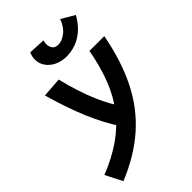

<svg xmlns="http://www.w3.org/2000/svg" viewBox="-354 -901 1237 1237"><g transform="rotate(-45 264.5 -282.5)"><path d="M1.5 230.5 -57.1 115.7Q56.2 70.8 139.9 12Q223.6 -46.9 282.7 -123.5Q341.8 -200.2 379.9 -297.9Q418 -395.5 439.9 -517.6H575.2Q538.1 -322.8 465.8 -179.9Q393.6 -37.1 279.5 63Q165.5 163.1 1.5 230.5ZM169.4 -527.3Q238.3 -243.7 352.5 -98.1L241.7 -29.8Q180.2 -121.1 128.9 -242.4Q77.6 -363.8 34.2 -517.6ZM314 -595.7Q266.6 -595.7 230 -613Q193.4 -630.4 172.6 -660.2Q151.9 -689.9 151.9 -727.1Q151.9 -754.4 163.6 -780.8L278.3 -775.4Q276.4 -767.6 275.1 -760.3Q273.9 -752.9 273.9 -744.6Q273.9 -721.7 286.4 -704.6Q298.8 -687.5 327.1 -687.5Q360.4 -687.5 396 -714.6Q431.6 -741.7 452.1 -796.4L542 -743.2Q509.8 -686.5 470.7 -654.3Q431.6 -622.1 391.1 -608.9Q350.6 -595.7 314 -595.7Z"/></g></svg>

Font: Cascadia Mono NF
Style: Italic
Weight: 400
Italic angle: -10°
Monospace: yes
Designer: Aaron Bell
Foundry: Saja Typeworks
Version: Version 2404.023